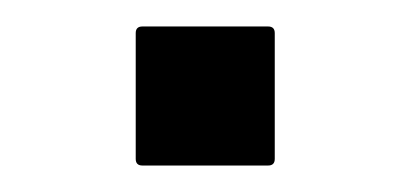

<svg xmlns="http://www.w3.org/2000/svg" viewBox="-20 -125 310 145"><path d="M182.5 0H87.5Q82.5 0 82.5 -5V-100Q82.5 -105 87.5 -105H182.5Q187.5 -105 187.5 -100V-5Q187.5 0 182.5 0Z"/></svg>

Font: MFEK Sans
Style: Regular
Weight: 400
Designer: Owen Earl
Foundry: indestructible type*
Version: Version 0.001; ttfautohint (v1.8.4.7-5d5b)